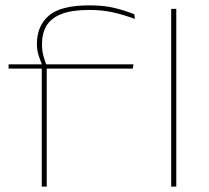

<svg xmlns="http://www.w3.org/2000/svg" viewBox="-20 -695 780 715"><path d="M313 -675Q365.5 -675 403.8 -666Q442 -657 480 -642L482.5 -624.5Q439 -640.5 399.8 -649.2Q360.5 -658 313 -658Q247.5 -658 208.8 -642.8Q170 -627.5 153.2 -599.2Q136.5 -571 136.5 -531V-528.5Q136.5 -505.5 142 -485.8Q147.5 -466 153.5 -451.5L137.5 -449V-452.5Q131 -467 124.2 -487.2Q117.5 -507.5 117.5 -530V-532.5Q117.5 -597.5 161.2 -636.2Q205 -675 313 -675ZM135.5 0V-445.5H154V0ZM12 -439.5V-455.5H141.5H149H477L474.5 -439.5ZM617.5 0V-662H636.5V0Z"/></svg>

Font: Anek Latin Expanded Thin
Style: Regular
Weight: 250
Width: 7
Designer: Yesha Goshar
Foundry: Ek Type
Version: Version 1.003